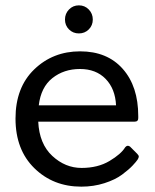

<svg xmlns="http://www.w3.org/2000/svg" viewBox="-20 -691 578 718"><path d="M483 -236H123Q127 -153 175.5 -108Q224 -63 285 -63Q346 -63 389.5 -89Q433 -115 448 -140Q456 -150 466 -143L493 -116Q499 -110 499 -105.5Q499 -101 494.5 -94Q490 -87 476 -72Q462 -57 436.5 -38Q411 -19 370.5 -6Q330 7 284 7Q179 7 108.5 -62Q38 -131 38 -247.5Q38 -364 108 -431.5Q178 -499 279.5 -499Q381 -499 439 -433.5Q497 -368 497 -257Q497 -253 497 -249Q497 -236 483 -236ZM125 -297H414Q411 -359 375 -396Q339 -433 279 -433Q219 -433 176 -399Q133 -365 125 -297ZM312 -655.5Q327 -640 327 -618Q327 -596 312 -581Q297 -566 275 -566Q253 -566 238 -581Q223 -596 223 -618Q223 -640 238 -655.5Q253 -671 275 -671Q297 -671 312 -655.5Z"/></svg>

Font: Sanchez
Style: Regular
Weight: 400
Designer: Daniel Hernández
Foundry: LatinoType
Version: Version 1.001